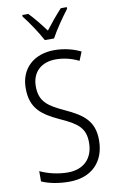

<svg xmlns="http://www.w3.org/2000/svg" viewBox="-103 -1002 651 1066"><g transform="rotate(-10 222.5 -468.5)"><path d="M201 -788H253C277 -833 321 -896 353 -938V-947H319C284 -909 258 -877 227 -837C199 -875 164 -918 136 -947H102V-938C133 -899 177 -834 201 -788ZM401 -189C401 -296 344 -339 241 -386C155 -426 107 -456 107 -543C107 -623 159 -672 242 -672C282 -672 327 -663 371 -641L391 -690C351 -710 299 -724 242 -724C130 -724 49 -656 50 -541C50 -427 113 -385 205 -342C303 -298 344 -268 344 -185C344 -98 291 -42 200 -42C146 -42 87 -56 44 -77V-19C86 0 141 10 200 10C322 10 401 -64 401 -189Z"/></g></svg>

Font: Noto Sans Armenian Condensed Light
Style: Regular
Weight: 300
Width: 3
Designer: Monotype Design Team
Foundry: Monotype Imaging Inc.
Version: Version 2.008